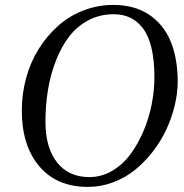

<svg xmlns="http://www.w3.org/2000/svg" viewBox="-20 -732 734 765"><path d="M66.9 -291Q66.9 -358.4 84.2 -421.6Q101.6 -484.9 134.3 -537.1Q167 -589.4 211.4 -628.9Q255.9 -668.5 312.7 -690.4Q369.6 -712.4 432.1 -712.4Q515.1 -712.4 573.2 -674.1Q631.3 -635.7 659.7 -567.6Q688 -499.5 688 -406.7Q688 -361.3 676.3 -312.3Q664.6 -263.2 643.1 -216.8Q621.6 -170.4 589.4 -128.7Q557.1 -86.9 518.3 -55.4Q479.5 -23.9 430.7 -5.6Q381.8 12.7 330.1 12.7Q206.1 12.7 136.5 -69.6Q66.9 -151.9 66.9 -291ZM335.9 -26.4Q383.8 -26.4 426.3 -51Q468.8 -75.7 499 -116.5Q529.3 -157.2 551.5 -209.2Q573.7 -261.2 584.5 -316.7Q595.2 -372.1 595.2 -424.8Q595.2 -492.7 583.3 -542Q571.3 -591.3 548.8 -620.1Q526.4 -648.9 497.8 -662.1Q469.2 -675.3 433.1 -675.3Q378.4 -675.3 333 -651.6Q287.6 -627.9 256.3 -587.4Q225.1 -546.9 203.4 -491.9Q181.6 -437 171.4 -375.2Q161.1 -313.5 161.1 -247.1Q161.1 -143.1 207.5 -84.7Q253.9 -26.4 335.9 -26.4Z"/></svg>

Font: Cooper*
Style: Italic
Weight: 400
Italic angle: -7°
Designer: Owen Earl
Foundry: indestructible type*
Version: Version 0.001